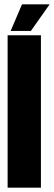

<svg xmlns="http://www.w3.org/2000/svg" viewBox="-20 -862 248 882"><path d="M29 -720H122L208 -842H81ZM168 0V-700H15V0Z"/></svg>

Font: Queering Heavy
Style: Bold
Weight: 900
Designer: Adam Naccarato
Foundry: adamnac
Version: Version 2.000;hotconv 1.0.109;makeotfexe 2.5.65596